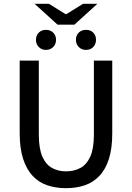

<svg xmlns="http://www.w3.org/2000/svg" viewBox="-20 -972 690 1004"><path d="M325 12Q272 12 227.5 -3Q183 -18 151 -52Q119 -86 101 -141Q83 -196 83 -274V-655H183V-269Q183 -195 201.5 -153Q220 -111 252.5 -93.5Q285 -76 325 -76Q367 -76 400 -93.5Q433 -111 452 -153Q471 -195 471 -269V-655H567V-274Q567 -196 549.5 -141Q532 -86 499.5 -52Q467 -18 423 -3Q379 12 325 12ZM220 -711Q198 -711 183 -726Q168 -741 168 -764Q168 -787 183 -801.5Q198 -816 220 -816Q243 -816 258 -801.5Q273 -787 273 -764Q273 -741 258 -726Q243 -711 220 -711ZM430 -711Q407 -711 392 -726Q377 -741 377 -764Q377 -787 392 -801.5Q407 -816 430 -816Q453 -816 467.5 -801.5Q482 -787 482 -764Q482 -741 467.5 -726Q453 -711 430 -711ZM281 -843 161 -952H236L323 -898H327L414 -952H489L369 -843Z"/></svg>

Font: Source Sans 3 Medium
Style: Regular
Weight: 500
Designer: Paul D. Hunt
Foundry: Adobe
Version: Version 3.052;hotconv 1.1.0;makeotfexe 2.6.0